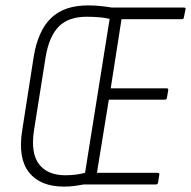

<svg xmlns="http://www.w3.org/2000/svg" viewBox="-20 -683 707 711"><path d="M217 8Q129 8 87.5 -44.5Q46 -97 62 -199L105 -474Q121 -570 169.5 -616.5Q218 -663 306 -663Q330 -663 354 -660.5Q378 -658 394 -655H661Q669 -655 667 -649L661 -619Q660 -612 654 -612H430L390 -356H597Q604 -356 603 -349L598 -320Q597 -314 590 -314H383L339 -43H564Q571 -43 570 -36L565 -6Q564 0 557 0H291Q275 3 256.5 5.5Q238 8 217 8ZM222 -34Q243 -34 261.5 -36.5Q280 -39 295 -43L386 -613Q371 -617 348.5 -619Q326 -621 301 -621Q234 -621 198 -585Q162 -549 149 -472L106 -201Q93 -116 124.5 -75Q156 -34 222 -34Z"/></svg>

Font: Sofia Sans Condensed Light
Style: Italic
Weight: 300
Italic angle: -9°
Version: Version 4.100